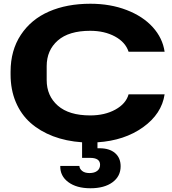

<svg xmlns="http://www.w3.org/2000/svg" viewBox="-20 -759 928 1036"><path d="M467.8 256.8Q393.1 256.8 348.4 223.6Q303.7 190.4 305.2 136.2H408.2Q409.2 151.9 423.3 163.3Q437.5 174.8 462.9 174.8Q489.7 174.8 504.9 162.8Q520 150.9 520 129.9Q520 92.8 465.8 92.8H422.9V8.8Q336.9 2.9 266.4 -23.9Q195.8 -50.8 144.5 -96.2Q93.3 -141.6 65.2 -208.3Q37.1 -274.9 37.1 -356.9V-372.1Q37.1 -487.3 92.5 -571Q147.9 -654.8 244.4 -696.8Q340.8 -738.8 467.8 -738.8Q575.7 -738.8 663.6 -704.8Q751.5 -670.9 804.4 -612.3Q857.4 -553.7 868.2 -480H673.8Q656.7 -531.7 600.1 -562.3Q543.5 -592.8 466.8 -592.8Q351.6 -592.8 291.7 -540.3Q231.9 -487.8 231.9 -401.9V-327.1Q231.9 -241.7 292 -189Q352.1 -136.2 466.8 -136.2Q545.4 -136.2 602.5 -167.7Q659.7 -199.2 673.8 -250H868.2Q852.5 -144.5 752 -72.5Q651.4 -0.5 505.9 8.8V41H517.1Q570.8 41 600.8 66.9Q630.9 92.8 630.9 138.2Q630.9 192.4 586.9 224.6Q543 256.8 467.8 256.8Z"/></svg>

Font: Hubot Sans Expanded
Style: Bold
Weight: 700
Width: 7
Designer: Deni Anggara
Foundry: GitHub
Version: Version 1.001;gftools[0.9.31]